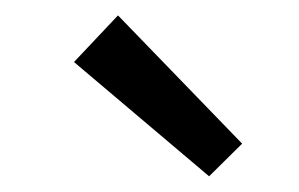

<svg xmlns="http://www.w3.org/2000/svg" viewBox="-20 -761 385 247"><path d="M75.2 -681.2 131.8 -741.2 291.5 -576.2 249 -534.2Z"/></svg>

Font: News Cycle
Style: Bold
Weight: 700
Version: Version 0.5.1